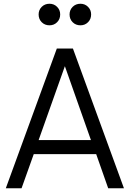

<svg xmlns="http://www.w3.org/2000/svg" viewBox="-20 -1004 692 1024"><path d="M283 -745H369L641 0H557L493 -182H160L95 0H11ZM465 -257 326 -651 186 -257ZM186 -927Q186 -951 202.5 -967.5Q219 -984 244 -984Q268 -984 284.5 -967.5Q301 -951 301 -927Q301 -902 284.5 -885.5Q268 -869 244 -869Q219 -869 202.5 -885.5Q186 -902 186 -927ZM409 -984Q433 -984 449.5 -967.5Q466 -951 466 -927Q466 -902 449.5 -885.5Q433 -869 409 -869Q384 -869 367.5 -885.5Q351 -902 351 -927Q351 -951 367.5 -967.5Q384 -984 409 -984Z"/></svg>

Font: Eudoxus Sans
Style: Regular
Weight: 400
Designer: Stijn de Vries
Foundry: tokotype
Version: Version 2.005